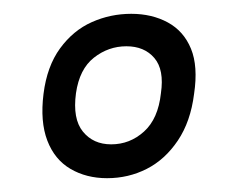

<svg xmlns="http://www.w3.org/2000/svg" viewBox="-20 -642 341 278"><path d="M43 -506Q48 -546 67 -572Q86 -598 113 -610Q140 -622 170 -622Q200 -622 223 -609.5Q246 -597 256.5 -571.5Q267 -546 261 -506Q256 -466 237.5 -438.5Q219 -411 192.5 -397.5Q166 -384 135 -384Q105 -384 82 -397.5Q59 -411 48.5 -438.5Q38 -466 43 -506ZM90 -507Q85 -470 100 -451.5Q115 -433 141 -433Q168 -433 188.5 -451.5Q209 -470 213 -507Q218 -541 203.5 -558Q189 -575 163 -575Q137 -575 116 -558.5Q95 -542 90 -507Z"/></svg>

Font: Genos
Style: Italic
Weight: 400
Italic angle: -8°
Version: Version 1.010